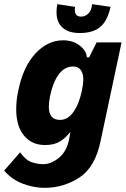

<svg xmlns="http://www.w3.org/2000/svg" viewBox="-61 -716 605 924"><path d="M524 -512 423 -37Q397 89 321 138.5Q245 188 153 188Q103 188 50 168.5Q-3 149 -41 105L36 17Q62 54 90 64Q118 74 147 74Q185 74 222 44Q259 14 271 -43L278 -82Q256 -53 228 -35.5Q200 -18 156 -18Q92 -18 54.5 -63.5Q17 -109 17 -190Q17 -237 28 -284Q51 -396 110 -459Q169 -522 242 -522Q290 -522 322.5 -497Q355 -472 357 -440H368L404 -512ZM340 -332Q340 -363 327.5 -379.5Q315 -396 291 -396Q250 -396 222 -358.5Q194 -321 180 -254Q174 -224 174 -202Q174 -139 228 -139Q265 -139 292 -176.5Q319 -214 333 -279Q340 -314 340 -332ZM211 -657Q211 -677 215 -696L300 -683Q299 -677 299 -668Q299 -636 330 -636Q349 -636 364.5 -651Q380 -666 382 -696L471 -683Q456 -615 421 -586Q386 -557 323 -557Q268 -557 239.5 -583.5Q211 -610 211 -657Z"/></svg>

Font: Decalotype ExtraBold Italic
Style: Regular
Weight: 800
Italic angle: -12°
Designer: Alfredo Marco Pradil
Foundry: Alfredo Marco Pradil
Version: Version 1.0